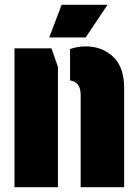

<svg xmlns="http://www.w3.org/2000/svg" viewBox="-20 -775 569 795"><path d="M270 -442V-572Q303 -583 334 -583Q403 -583 448.5 -540Q494 -497 494 -411V0H314V-382Q314 -436 270 -442ZM220 -498V0H40V-575H193ZM235 -755H425L335 -620H184Z"/></svg>

Font: Protest Guerrilla
Style: Regular
Weight: 400
Designer: Octavio Pardo
Foundry: Ashler Design
Version: Version 2.005; ttfautohint (v1.8.4.7-5d5b)